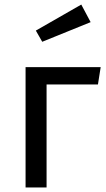

<svg xmlns="http://www.w3.org/2000/svg" viewBox="-20 -821 466 841"><path d="M184 0H92V-527H421L409 -451H184ZM165 -638 137 -687 336 -801 377 -724Z"/></svg>

Font: Trujillo
Style: Regular
Weight: 400
Designer: Fira Sans original fonts by bBox Type GmbH, Carrois Corporate GbR, & Edenspiekermann AG / Changes by Cristiano Sobral
Foundry: Fira Sans original fonts by bBox Type GmbH, Carrois Corporate GbR, & Edenspiekermann AG / Changes by Cristiano Sobral
Version: Version 4.301;October 17, 2021;FontCreator 14.0.0.2814 64-bi